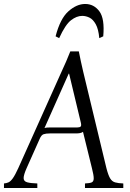

<svg xmlns="http://www.w3.org/2000/svg" viewBox="-47 -947 654 967"><path d="M489 -100Q498 -65 507.5 -49Q517 -33 532.5 -28.5Q548 -24 574 -23V0H381V-23Q405 -24 415 -28.5Q425 -33 425 -49Q425 -65 416 -100L371 -283Q364 -278 355 -276.5Q346 -275 336 -275H204Q184 -275 172.5 -271Q161 -267 153 -248L87 -100Q72 -66 72 -50Q72 -34 89.5 -29Q107 -24 141 -23V0H-27V-23Q-15 -24 -4.5 -28.5Q6 -33 17.5 -49Q29 -65 45 -100L263 -586Q275 -612 286 -637Q297 -662 307 -688H350Q355 -662 360.5 -637Q366 -612 372 -586ZM341 -305Q354 -305 359 -309.5Q364 -314 360 -330L301 -576H299L177 -302Q183 -304 190 -304.5Q197 -305 204 -305ZM251 -755 233 -764Q256 -853 297.5 -890Q339 -927 382 -927Q426 -927 453.5 -890Q481 -853 473 -764L453 -755Q449 -800 435.5 -824.5Q422 -849 404 -858Q386 -867 367 -867Q339 -867 310.5 -845Q282 -823 251 -755Z"/></svg>

Font: Bona Nova
Style: Italic
Weight: 400
Italic angle: -4°
Designer: Mateusz Machalski
Foundry: Capitalics
Version: Version 4.001; ttfautohint (v1.8.3)